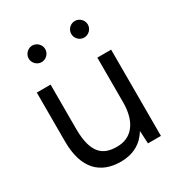

<svg xmlns="http://www.w3.org/2000/svg" viewBox="-172 -834 902 964"><g transform="rotate(-30 279.0 -352.0)"><path d="M413 0H488V-500H408V-241C408 -128 357 -62 270 -63C194 -63 137 -96 137 -244V-500H57V-220C56 -55 135 12 251 12C322 12 376 -19 409 -74ZM402 -620C428 -620 450 -642 450 -668C450 -694 428 -716 402 -716C375 -716 354 -694 354 -668C354 -642 375 -620 402 -620ZM155 -620C181 -620 203 -642 203 -668C203 -694 181 -716 155 -716C129 -716 107 -694 107 -668C107 -642 129 -620 155 -620Z"/></g></svg>

Font: HB Figtree Prototype
Style: Regular
Weight: 400
Designer: Alfredo Marco Pradil
Foundry: Hanken Design Co.®
Version: Version 1.002;Glyphs 3.2 (3228)